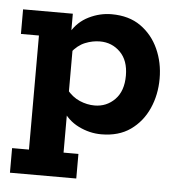

<svg xmlns="http://www.w3.org/2000/svg" viewBox="-46 -454 626 669"><g transform="rotate(5 267.0 -119.5)"><path d="M9 -400H183V-332L178 -334Q200 -372 238.5 -391Q277 -410 318 -410Q379 -410 420 -381Q461 -352 482.5 -304.5Q504 -257 504 -201Q504 -144 482.5 -96Q461 -48 420 -19Q379 10 318 10Q277 10 238.5 -9Q200 -28 178 -66L193 -68V85H245V171H13V85H72V-314H9ZM286 -88Q328 -88 357 -117.5Q386 -147 386 -201Q386 -254 357 -283Q328 -312 286 -312Q260 -312 234 -301.5Q208 -291 187 -264L193 -307V-92L187 -136Q208 -110 234 -99Q260 -88 286 -88Z"/></g></svg>

Font: Rokkitt SemiBold
Style: Bold
Weight: 700
Version: Version 3.103